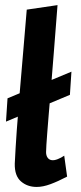

<svg xmlns="http://www.w3.org/2000/svg" viewBox="-20 -728 320 763"><path d="M3.8 -244.7 9.9 -337.3 263.9 -443.2 257.8 -351.1ZM125.7 14.9Q88.5 14.9 63.1 -7.3Q37.7 -29.5 38.7 -77.6Q41.5 -137.5 46.7 -210.9Q51.9 -284.2 58.8 -365Q65.6 -445.7 72.7 -528.4Q79.8 -611.1 86.3 -689.7L208.6 -707.7Q200.3 -601.3 193.9 -519.5Q187.4 -437.6 182.4 -376.8Q177.4 -316.1 173.6 -272.9Q169.8 -229.7 167.8 -200.3Q165.7 -170.9 164.4 -153Q163.1 -135 163.1 -123.4Q163.1 -110.4 168.9 -101.8Q174.7 -93.2 185.2 -91.6Q195.3 -90 209.4 -95.6Q223.6 -101.2 235.2 -109.4L246.7 -26.2Q210.7 -7.3 180.7 3.8Q150.7 14.9 125.7 14.9Z"/></svg>

Font: Ancizar Sans Thin
Style: Italic
Weight: 100
Italic angle: -4°
Designer: Cesar Puertas, Viviana Monsalve, Julian Moncada, Julian Prieto, Jose Castro, Mariel Hernandez, Felipe Aragon, Sara Alarc
Version: Version 8.100